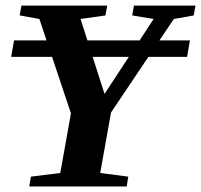

<svg xmlns="http://www.w3.org/2000/svg" viewBox="-20 -675 728 695"><path d="M342.8 -48.8 444.3 -35.6 438.5 0H85.9L91.8 -35.6L198.2 -48.8L236.8 -264.6L168.5 -469.2H20.5L30.8 -528.8H148.4L122.6 -606.4L51.3 -619.1L57.6 -654.8H368.2L361.8 -619.1L271.5 -606.4L296.4 -528.8H485.4L536.1 -606.4L458.5 -619.1L464.8 -654.8H687.5L681.2 -619.1L609.4 -606.4L557.1 -528.8H667.5L657.2 -469.2H517.1L381.8 -267.6ZM358.4 -335 446.3 -469.2H315.4Z"/></svg>

Font: Liberation Serif
Style: Bold Italic
Weight: 700
Italic angle: -16.333°
Designer: Steve Matteson
Foundry: Ascender Corporation
Version: Version 2.1.5